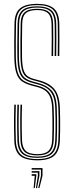

<svg xmlns="http://www.w3.org/2000/svg" viewBox="-20 -825 382 994"><path d="M174 5Q111 5 83.2 -19Q55.5 -43 54 -98Q53 -134.2 52.6 -162.4Q52.2 -190.5 52.6 -218.6Q53 -246.8 54 -283H62Q61 -246.2 60.6 -217.6Q60.2 -189 60.6 -161.1Q61 -133.2 62 -98.2Q63.5 -47.5 88.8 -24.5Q114 -1.5 174 -1.5Q229.8 -1.5 254.9 -23.9Q280 -46.2 282 -98.2Q283.2 -126 283.5 -154.6Q283.8 -183.2 283.4 -211.4Q283 -239.5 282 -265.8Q279.8 -333.5 253 -361.8Q226.2 -390 180 -402.2L153 -409.5Q129 -416 114.6 -427.5Q100.2 -439 93.6 -462.8Q87 -486.5 86 -529.5Q85.2 -567.5 85.6 -605.6Q86 -643.8 87 -702.5Q87.5 -743.8 107.5 -761.6Q127.5 -779.5 173 -779.5Q214.5 -779.5 234.2 -762Q254 -744.5 255 -701.2Q255.8 -670.8 255.8 -627.5Q255.8 -584.2 255 -535H247Q247.8 -579.2 247.8 -625.1Q247.8 -671 247 -701Q246 -740.2 228.5 -756.6Q211 -773 173 -773Q131.5 -773 113.5 -756.6Q95.5 -740.2 95 -702.5Q94.2 -655.8 93.8 -612Q93.2 -568.2 94 -529.8Q94.8 -489 100.9 -466.5Q107 -444 120.1 -433.2Q133.2 -422.5 155 -416.5L182 -409.2Q236.5 -394.8 262.1 -363Q287.8 -331.2 290 -266Q291 -239.5 291.4 -210.4Q291.8 -181.2 291.4 -152.4Q291 -123.5 290 -98Q287.8 -43 260.8 -19Q233.8 5 174 5ZM174 -7.8Q119.5 -7.8 95.4 -28.9Q71.2 -50 70 -98.5Q69.2 -130 68.8 -156.6Q68.2 -183.2 68.6 -212.9Q69 -242.5 70 -283H78Q77 -246 76.6 -217.4Q76.2 -188.8 76.6 -161Q77 -133.2 78 -98.8Q79.2 -54.2 101 -34.2Q122.8 -14.2 174 -14.2Q221.8 -14.2 243 -34Q264.2 -53.8 266 -99Q267 -121.5 267.4 -148.1Q267.8 -174.8 267.5 -204.4Q267.2 -234 266 -265.2Q264.8 -303.5 254.8 -327.8Q244.8 -352 225.4 -366.2Q206 -380.5 176.2 -388.2L149 -395.5Q121.5 -402.8 104.5 -415.2Q87.5 -427.8 79.2 -454.1Q71 -480.5 70 -529.2Q69.5 -554.8 69.5 -579.6Q69.5 -604.5 70 -634Q70.5 -663.5 71 -702.8Q71.8 -749.8 94.8 -771Q117.8 -792.2 173 -792.2Q222.2 -792.2 246.1 -772Q270 -751.8 271 -701.5Q271.8 -671.2 271.8 -627.8Q271.8 -584.2 271 -535H263Q263.8 -579 263.8 -625.5Q263.8 -672 263 -701.5Q262 -749.2 239.5 -767.5Q217 -785.8 173 -785.8Q122.2 -785.8 101 -766.1Q79.8 -746.5 79 -702.8Q78.2 -656 77.8 -611.9Q77.2 -567.8 78 -529.5Q79 -482.8 86.6 -457.8Q94.2 -432.8 110 -421Q125.8 -409.2 151 -402.5L178.2 -395.2Q222.2 -383.8 247 -356.6Q271.8 -329.5 274 -265.5Q275 -235 275.4 -206.2Q275.8 -177.5 275.4 -150.6Q275 -123.8 274 -98.8Q272.2 -50.2 249 -29Q225.8 -7.8 174 -7.8ZM174 -20.5Q128 -20.5 107.6 -38.8Q87.2 -57 86 -98.8Q85.2 -130.2 84.8 -156.6Q84.2 -183 84.6 -212.6Q85 -242.2 86 -283H94Q93 -246 92.6 -217.6Q92.2 -189.2 92.6 -161.5Q93 -133.8 94 -99Q95.2 -62 112.9 -44.5Q130.5 -27 174 -27Q213 -27 230.8 -43.9Q248.5 -60.8 250 -99.2Q251.2 -127.2 251.5 -155.2Q251.8 -183.2 251.4 -210.9Q251 -238.5 250 -264.8Q249 -299.2 240.2 -321Q231.5 -342.8 214.8 -355.4Q198 -368 172.5 -374.5L145 -381.8Q114.8 -389.8 95 -403Q75.2 -416.2 65.2 -445.1Q55.2 -474 54 -529Q53.2 -567.5 53.6 -605.5Q54 -643.5 55 -703Q55.8 -757.5 83.1 -781.2Q110.5 -805 173 -805Q230.2 -805 258 -782Q285.8 -759 287 -702Q287.5 -672.2 287.6 -627.9Q287.8 -583.5 287 -535H279Q279.8 -578.8 279.8 -625.8Q279.8 -672.8 279 -701.8Q277.8 -754.8 252.5 -776.6Q227.2 -798.5 173 -798.5Q114.8 -798.5 89.2 -776.4Q63.8 -754.2 63 -703Q62.2 -656.2 61.8 -611.9Q61.2 -567.5 62 -529.2Q63 -477 72.2 -449.2Q81.5 -421.5 100 -408.9Q118.5 -396.2 147 -388.8L174.5 -381.5Q202.8 -374.2 220.8 -360.5Q238.8 -346.8 247.8 -323.8Q256.8 -300.8 258 -265Q259 -235 259.4 -206.2Q259.8 -177.5 259.4 -150.6Q259 -123.8 258 -99Q256.2 -57 236.8 -38.8Q217.2 -20.5 174 -20.5ZM178 148.5 192 85V53H144V45H200V85L184 148.5ZM154 148.5 160 85H144V77H168V85L160 148.5ZM166 148.5 176 85V69H144V61H184V85L172 148.5Z"/></svg>

Font: Big Shoulders Inline Text Thin
Style: Regular
Weight: 100
Designer: Patric King
Foundry: XO Type Co
Version: Version 2.002